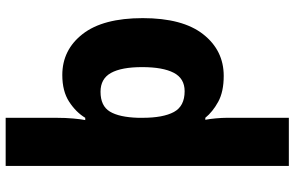

<svg xmlns="http://www.w3.org/2000/svg" viewBox="-201 -599 1040 678"><g transform="rotate(-90 319.0 -260.0)"><path d="M594 -276Q594 -135 537 -62.5Q480 10 390 10Q334 10 298.5 -9.5Q263 -29 242 -55H235Q238 -40 240 -18Q242 4 242 20V240H72V-760H242V-581Q242 -548 239.5 -521Q237 -494 234 -479H242Q262 -512 299 -536Q336 -560 393 -560Q482 -560 538 -488Q594 -416 594 -276ZM421 -278Q421 -351 400.5 -388Q380 -425 334 -425Q284 -425 264 -392Q244 -359 242 -292V-277Q242 -204 262.5 -166Q283 -128 336 -128Q381 -128 401 -166.5Q421 -205 421 -278Z"/></g></svg>

Font: Noto Sans Thaana ExtraBold
Style: Regular
Weight: 800
Designer: David Williams
Foundry: Google Inc.
Version: Version 3.001; ttfautohint (v1.8.4.7-5d5b)